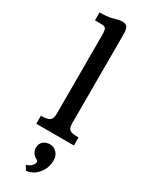

<svg xmlns="http://www.w3.org/2000/svg" viewBox="-263 -808 861 1117"><g transform="rotate(30 167.5 -249.5)"><path d="M53.2 0ZM58.1 -53.7Q100.6 -53.7 116.5 -65.4Q132.3 -77.1 132.3 -106V-634.8Q132.3 -669.9 126.2 -680.7Q120.1 -691.4 92.8 -691.4H53.2V-745.1Q102.5 -745.1 130.4 -752.2Q158.2 -759.3 170.2 -762.5Q182.1 -765.6 195.3 -765.6Q220.7 -765.6 229.2 -751Q237.8 -736.3 237.8 -703.1V-106Q237.8 -75.7 250.7 -64.7Q263.7 -53.7 311 -53.7V0H58.1ZM125.5 123.5Q125.5 95.7 142.6 79.6Q159.7 63.5 187.5 63.5Q215.3 63.5 233.9 83.7Q252.4 104 252.4 132.8Q252.4 185.1 221.7 223.1Q190.9 261.2 143.6 267.1L125 237.8Q157.7 227.1 168.5 206.1Q179.2 185.1 162.8 178Q146.5 170.9 136 155Q125.5 139.2 125.5 123.5Z"/></g></svg>

Font: Arbutus Slab
Style: Regular
Weight: 400
Version: Version 1.002; ttfautohint (v0.92) -l 10 -r 16 -G 200 -x 7 -